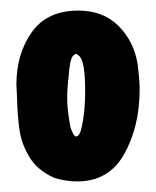

<svg xmlns="http://www.w3.org/2000/svg" viewBox="-20 -672 294 363"><path d="M240 -552Q244 -522 244 -503Q244 -433 215 -381Q186 -329 126 -329Q104 -329 82 -336Q51 -350 36 -374.5Q21 -399 17 -425.5Q13 -452 12 -492L11 -512Q11 -570 40 -611Q69 -652 128 -652Q175 -652 204 -623Q233 -594 240 -552ZM141 -500Q141 -553 131 -565Q126 -570 124 -570Q121 -570 117 -565Q112 -558 110 -530Q107 -505 107 -485Q107 -466 113 -432Q119 -414 124 -414Q131 -414 135 -434Q139 -454 140 -472Q141 -481 141 -500Z"/></svg>

Font: Londrina Solid Black
Style: Regular
Weight: 900
Designer: Marcelo Magalhaes
Foundry: Marcelo Magalhães
Version: Version 1.002